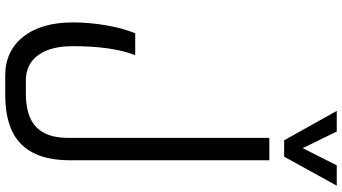

<svg xmlns="http://www.w3.org/2000/svg" viewBox="-304 -751 1295 727"><g transform="rotate(90 343.5 -387.5)"><path d="M266.1 240.2Q173.3 240.2 119.1 171.9Q64.9 103.5 64.9 -16.1Q64.9 -77.6 75.7 -140.9Q86.4 -204.1 106 -252H189Q154.8 -165.5 154.8 -16.1Q154.8 69.3 189 115.7Q223.1 162.1 285.2 162.1H334Q420.9 162.1 461.4 122.6Q502 83 502 2.9V-759.8H586.9V-3.9Q586.9 117.2 526.9 178.7Q466.8 240.2 337.9 240.2ZM683.1 -1015.1 573.2 -815.9H511.2L399.9 -1015.1H478L541 -886.2L606 -1015.1Z"/></g></svg>

Font: Droid Arabic Kufi
Style: Regular
Weight: 400
Designer: Pascal Zoghbi
Foundry: Irfont.ir
Version: Version 1.00 February 28, 2013, initial release